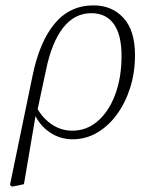

<svg xmlns="http://www.w3.org/2000/svg" viewBox="-20 -505 545 714"><path d="M151 -244 120 -99Q142 -62 175.5 -40.5Q209 -19 249 -19Q303 -19 344.5 -55.5Q386 -92 409 -155Q432 -218 432 -297Q432 -376 403 -416Q374 -456 320 -456Q257 -456 214.5 -401.5Q172 -347 151 -244ZM25 189 17 183 101 -223Q127 -350 183.5 -417.5Q240 -485 328 -485Q396 -485 439 -438.5Q482 -392 482 -300Q482 -235 464 -178.5Q446 -122 414.5 -79Q383 -36 341 -11.5Q299 13 250 13Q206 13 169.5 -10Q133 -33 112 -73L69 180Z"/></svg>

Font: Source Serif Pro Light
Style: Italic
Weight: 300
Italic angle: -12°
Designer: Frank Grießhammer
Foundry: Adobe Systems Incorporated
Version: Version 3.001;hotconv 1.0.111;makeotfexe 2.5.65597